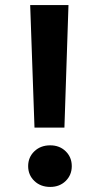

<svg xmlns="http://www.w3.org/2000/svg" viewBox="-20 -730 394 757"><path d="M99 -710H250L234 -227H116ZM263 -75Q263 -40 239 -16.5Q215 7 178 7Q140 7 115.5 -16.5Q91 -40 91 -75Q91 -110 115.5 -133.5Q140 -157 178 -157Q215 -157 239 -133.5Q263 -110 263 -75Z"/></svg>

Font: SVN-Poppins SemiBold
Style: Regular
Weight: 600
Designer: Ninad Kale (Devanagari), Jonny Pinhorn (Latin)
Foundry: Indian Type Foundry
Version: Version 3.002 2017